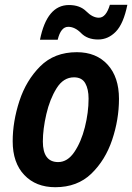

<svg xmlns="http://www.w3.org/2000/svg" viewBox="-20 -772 552 802"><path d="M221 -606Q234 -660 265 -660Q293 -660 319 -633.5Q345 -607 390 -607Q432 -607 464 -640Q496 -673 512 -752H439Q423 -698 393 -698Q367 -698 340.5 -724.5Q314 -751 268 -751Q176 -751 147 -606ZM477 -359Q477 -450 429.5 -502Q382 -554 301 -554Q207 -554 148 -495Q89 -436 61 -350Q33 -264 33 -182Q33 -92 81.5 -41Q130 10 211 10Q303 10 361.5 -46.5Q420 -103 448.5 -188Q477 -273 477 -359ZM159 -181Q159 -232 173.5 -295Q188 -358 216.5 -403.5Q245 -449 289 -449Q322 -449 336 -424.5Q350 -400 350 -360Q350 -302 334.5 -240.5Q319 -179 290.5 -137Q262 -95 223 -95Q159 -95 159 -181Z"/></svg>

Font: Noto Sans UI SemiCondensed
Style: Bold Italic
Weight: 700
Width: 4
Designer: Monotype Design Team
Foundry: Monotype Imaging Inc.
Version: 1.001